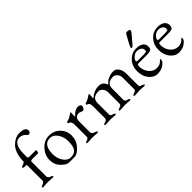

<svg xmlns="http://www.w3.org/2000/svg" viewBox="111 -1579 2466 2466"><g transform="rotate(-45 1344.0 -346.0)"><path d="M208 3 127 -2 44 3Q24 3 24 -6.5Q24 -16 47 -24Q90 -37 90 -68V-350Q59 -350 38 -352Q35 -353 29.5 -359Q24 -365 24 -368.5Q24 -372 31 -376Q46 -380 90 -402Q90 -484 111.5 -546Q133 -608 168 -641Q235 -706 310 -706Q420 -706 420 -646Q420 -630 410 -618Q400 -606 389 -606Q378 -606 367 -615Q356 -624 346 -635.5Q336 -647 315 -656Q294 -665 268 -665Q219 -665 190.5 -618.5Q162 -572 162 -475V-422Q162 -400 187 -400H305Q309 -400 309 -388.5Q309 -377 305 -364.5Q301 -352 296 -352H202Q177 -352 169.5 -348Q162 -344 162 -335V-68Q163 -37 205 -24Q228 -16 228 -6.5Q228 3 208 3Z M542 -383Q422 -383 422 -210Q422 -133 462 -74.5Q502 -16 560 -16Q635 -16 663 -71Q683 -110 683 -187Q683 -264 643 -323.5Q603 -383 542 -383ZM397 -43Q340 -100 340 -186.5Q340 -273 404.5 -343.5Q469 -414 557 -414Q645 -414 705 -354.5Q765 -295 765 -207Q765 -119 705.5 -52.5Q646 14 592.5 14Q539 14 496.5 14Q454 14 397 -43Z M1017 3 930 -2 849 3Q829 3 829 -6.5Q829 -16 847 -22Q865 -28 871 -30.5Q877 -33 883.5 -41Q890 -49 890 -62V-277Q890 -340 849 -349Q841 -351 841 -361.5Q841 -372 848 -374Q886 -382 904 -394Q938 -416 949 -422.5Q960 -429 960 -429.5Q960 -430 962.5 -430Q965 -430 967 -423Q967 -396 965.5 -371Q964 -346 965.5 -346Q967 -346 971 -351Q985 -368 989 -371Q1037 -414 1081 -414Q1102 -414 1115.5 -405Q1129 -396 1129 -381Q1129 -366 1116.5 -348Q1104 -330 1093 -330Q1082 -330 1061 -339Q1040 -348 1030 -348Q1001 -348 980.5 -329Q960 -310 960 -264V-67Q961 -40 1014 -24Q1037 -16 1037 -6.5Q1037 3 1017 3Z M1302 -423 1297 -359Q1297 -349 1299 -347Q1371 -414 1457 -414Q1527 -414 1550 -354Q1555 -343 1560.5 -343Q1566 -343 1582 -361.5Q1598 -380 1638 -397Q1678 -414 1723.5 -414Q1769 -414 1796 -372.5Q1823 -331 1823 -275V-62Q1823 -42 1835 -36Q1848 -30 1868.5 -23Q1889 -16 1889 -6.5Q1889 3 1869 3L1790 -2L1707 3Q1687 3 1687 -6.5Q1687 -16 1710 -24Q1711 -24 1714 -25Q1747 -35 1752 -52Q1753 -57 1753 -62V-272Q1753 -309 1729 -338Q1705 -367 1673 -367Q1620 -367 1589 -343Q1558 -319 1558 -268V-62Q1558 -51 1561 -47.5Q1564 -44 1565 -41.5Q1566 -39 1570 -37Q1574 -35 1575.5 -33.5Q1577 -32 1582.5 -30.5Q1588 -29 1589 -28Q1598 -24 1603 -24Q1626 -16 1626 -6.5Q1626 3 1606 3L1524 -2L1441 3Q1421 3 1421 -6.5Q1421 -16 1449 -25Q1477 -34 1482.5 -43.5Q1488 -53 1488 -62V-272Q1488 -309 1464 -338Q1440 -367 1408 -367Q1355 -367 1324.5 -343.5Q1294 -320 1294 -268V-62Q1294 -43 1305.5 -36.5Q1317 -30 1321 -29Q1360 -19 1360 -6Q1360 3 1340 3L1259 -2L1178 3Q1158 3 1158 -6.5Q1158 -16 1174.5 -21.5Q1191 -27 1193.5 -27.5Q1196 -28 1204 -32Q1212 -36 1214 -39Q1224 -50 1224 -62V-277Q1224 -308 1216 -326Q1208 -344 1185 -349Q1177 -351 1177 -361.5Q1177 -372 1184 -374Q1230 -385 1279 -420Q1291 -428 1294 -429Q1297 -430 1302 -423Z M2256 -626Q2256 -617 2212.5 -564Q2169 -511 2143.5 -483.5Q2118 -456 2108.5 -456Q2099 -456 2099 -473Q2099 -490 2180 -631Q2191 -649 2207 -649Q2256 -649 2256 -626ZM2141 -414Q2201 -414 2235.5 -389Q2270 -364 2270 -321Q2270 -278 2248.5 -267.5Q2227 -257 2193 -257H2029Q2015 -257 2009.5 -250.5Q2004 -244 2004 -220Q2004 -150 2047 -98Q2090 -46 2152.5 -46Q2215 -46 2249 -90Q2256 -97 2260 -97Q2271 -97 2264 -71Q2257 -45 2214.5 -15.5Q2172 14 2106 14Q2040 14 1991 -46Q1942 -106 1942 -197.5Q1942 -289 1999.5 -351.5Q2057 -414 2141 -414ZM2023 -303Q2023 -288 2042 -288H2124Q2171 -288 2197 -293Q2207 -294 2207 -321.5Q2207 -349 2182 -366Q2157 -383 2121.5 -383Q2086 -383 2054.5 -354.5Q2023 -326 2023 -303Z M2529 -414Q2589 -414 2623.5 -389Q2658 -364 2658 -321Q2658 -278 2636.5 -267.5Q2615 -257 2581 -257H2417Q2403 -257 2397.5 -250.5Q2392 -244 2392 -220Q2392 -150 2435 -98Q2478 -46 2540.5 -46Q2603 -46 2637 -90Q2644 -97 2648 -97Q2659 -97 2652 -71Q2645 -45 2602.5 -15.5Q2560 14 2494 14Q2428 14 2379 -46Q2330 -106 2330 -197.5Q2330 -289 2387.5 -351.5Q2445 -414 2529 -414ZM2411 -303Q2411 -288 2430 -288H2512Q2559 -288 2585 -293Q2595 -294 2595 -321.5Q2595 -349 2570 -366Q2545 -383 2509.5 -383Q2474 -383 2442.5 -354.5Q2411 -326 2411 -303Z"/></g></svg>

Font: EB Garamond
Style: Regular
Weight: 400
Version: Version 0.012